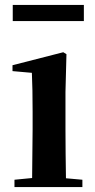

<svg xmlns="http://www.w3.org/2000/svg" viewBox="-20 -763 389 783"><path d="M32 -677H322V-743H32ZM110 0H316V-30L249 -36C248 -94 247 -180 247 -235V-388L251 -542L238 -550L31 -497V-473L110 -466C112 -418 113 -375 113 -308V-235L111 -37L39 -30V0Z"/></svg>

Font: Noto Serif JP
Style: Bold
Weight: 700
Designer: Ryoko NISHIZUKA 西塚涼子 (kana & ideographs); Frank Grießhammer (Latin, Greek & Cyrillic); Wenlong ZHANG 张文龙 (bopomofo); San
Foundry: Adobe
Version: Version 2.001;hotconv 1.1.0;makeotfexe 2.6.0